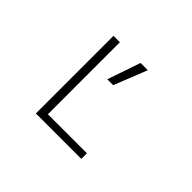

<svg xmlns="http://www.w3.org/2000/svg" viewBox="-141 -1006 1281 1281"><g transform="rotate(45 500.0 -365.0)"><path d="M622.1 -731.4 529.3 -497.1H473.6L553.7 -731.4ZM358.4 -731.4V-51.8H726.6V1H297.9V-731.4Z"/></g></svg>

Font: Gen Shin Gothic Monospace Light
Style: Regular
Weight: 300
Designer: [Source Han Sans]
Ryoko NISHIZUKA  (kana & ideographs); Paul D. Hunt (Latin, Greek & Cyrillic); Wenlong ZHANG  (bopomofo
Version: Version 1.002.20150607